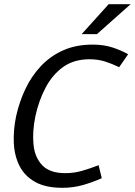

<svg xmlns="http://www.w3.org/2000/svg" viewBox="-20 -887 644 917"><path d="M292 -60Q333 -60 371.5 -71Q410 -82 451 -98L466 -36Q424 -17 377 -3.5Q330 10 278 10Q198 10 148 -18Q98 -46 73.5 -94Q49 -142 46 -203.5Q43 -265 57 -332Q72 -400 101 -461.5Q130 -523 175 -571Q220 -619 281.5 -646.5Q343 -674 423 -674Q475 -674 516.5 -660.5Q558 -647 592 -628L549 -566Q517 -582 482.5 -593Q448 -604 408 -604Q333 -604 281.5 -567Q230 -530 197.5 -468Q165 -406 149 -332Q134 -259 140 -197Q146 -135 182 -97.5Q218 -60 292 -60ZM604 -867 443 -724H370L499 -867Z"/></svg>

Font: Epunda Sans
Style: Italic
Weight: 400
Italic angle: -12.0243°
Designer: Simon Atzbach
Foundry: typofactur
Version: Version 2.204; ttfautohint (v1.8.4.7-5d5b)